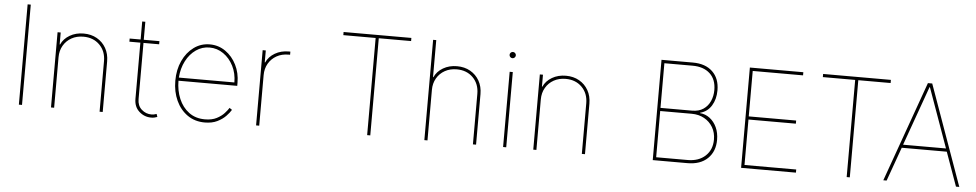

<svg xmlns="http://www.w3.org/2000/svg" viewBox="-41 -1051 7047 1387"><g transform="rotate(5 3483.0 -357.5)"><path d="M136.4 -727.3V0H113.6V-727.3Z M369.3 -366.5V0H346.6V-545.5H369.3V-458.8H372.2Q391.3 -501.4 435.2 -527Q479 -552.6 535.5 -552.6Q590.2 -552.6 632.1 -528.8Q674 -505 697.8 -463.1Q721.6 -421.2 721.6 -366.5V0H698.9V-366.5Q698.9 -438.9 653.4 -484.4Q608 -529.8 535.5 -529.8Q487.2 -529.8 449.8 -508.9Q412.3 -487.9 390.8 -451Q369.3 -414.1 369.3 -366.5Z M1085.2 -545.5V-522.7H971.6V-115.1Q971.6 -67.5 1002.3 -40.1Q1033 -12.8 1073.9 -12.8Q1091.6 -12.8 1110.8 -19.9L1117.9 1.4Q1107.2 5.3 1096.9 7.6Q1086.6 9.9 1073.9 9.9Q1023.4 9.9 986.2 -23.8Q948.9 -57.5 948.9 -115.1V-522.7H869.3V-545.5H948.9V-676.1H971.6V-545.5Z M1461.6 11.4Q1390.3 11.4 1336.8 -25.9Q1283.4 -63.2 1253.9 -127.1Q1224.4 -191.1 1224.4 -271.3Q1224.4 -351.6 1254.1 -415.5Q1283.7 -479.4 1334.9 -516.7Q1386 -554 1450.3 -554Q1513.8 -554 1564.3 -518.6Q1614.7 -483.3 1644 -424.7Q1673.3 -366.1 1673.3 -295.5V-272.7H1247.2Q1247.5 -201.3 1272.5 -142Q1297.6 -82.7 1345.3 -47.1Q1393.1 -11.4 1461.6 -11.4Q1512.1 -11.4 1546.3 -29.1Q1580.6 -46.9 1601.4 -70Q1622.2 -93 1632.1 -109.4L1650.6 -96.6Q1638.5 -76 1614.3 -50.8Q1590.2 -25.6 1552.6 -7.1Q1514.9 11.4 1461.6 11.4ZM1247.9 -295.5H1650.6Q1650.6 -361.2 1623.6 -414.6Q1596.6 -468 1551.1 -499.6Q1505.7 -531.2 1450.3 -531.2Q1396.7 -531.2 1352.5 -500.5Q1308.2 -469.8 1280.5 -416.5Q1252.8 -363.3 1247.9 -295.5Z M1833.8 0V-545.5H1856.5V-458.8H1859.4Q1878.6 -501.4 1922.4 -527Q1966.3 -552.6 2022.7 -552.6H2034.1V-529.8H2022.7Q1974.4 -529.8 1937 -508.9Q1899.5 -487.9 1878 -451Q1856.5 -414.1 1856.5 -366.5V0Z M2404.8 -704.5V-727.3H2896.3V-704.5H2661.9V0H2639.2V-704.5Z M3076.7 -366.5V0H3054V-727.3H3076.7V-458.8H3079.5Q3098.7 -501.4 3142.6 -527Q3186.4 -552.6 3242.9 -552.6Q3297.6 -552.6 3339.5 -528.8Q3381.4 -505 3405.2 -463.1Q3429 -421.2 3429 -366.5V0H3406.2V-366.5Q3406.2 -438.9 3360.8 -484.4Q3315.3 -529.8 3242.9 -529.8Q3194.6 -529.8 3157.1 -508.9Q3119.7 -487.9 3098.2 -451Q3076.7 -414.1 3076.7 -366.5Z M3625 0V-545.5H3647.7V0ZM3636.4 -644.9Q3627.1 -644.9 3620.4 -651.6Q3613.6 -658.4 3613.6 -667.6Q3613.6 -676.8 3620.4 -683.6Q3627.1 -690.3 3636.4 -690.3Q3645.6 -690.3 3652.3 -683.6Q3659.1 -676.8 3659.1 -667.6Q3659.1 -658.4 3652.3 -651.6Q3645.6 -644.9 3636.4 -644.9Z M3866.5 -366.5V0H3843.8V-545.5H3866.5V-458.8H3869.3Q3888.5 -501.4 3932.4 -527Q3976.2 -552.6 4032.7 -552.6Q4087.4 -552.6 4129.3 -528.8Q4171.2 -505 4195 -463.1Q4218.8 -421.2 4218.8 -366.5V0H4196V-366.5Q4196 -438.9 4150.6 -484.4Q4105.1 -529.8 4032.7 -529.8Q3984.4 -529.8 3946.9 -508.9Q3909.4 -487.9 3888 -451Q3866.5 -414.1 3866.5 -366.5Z M4710.2 0V-727.3H4937.5Q5029.1 -727.3 5080.6 -677.9Q5132.1 -628.6 5132.1 -542.6Q5132.1 -478.3 5103.2 -431.3Q5074.2 -384.2 5021.3 -370.7V-367.9Q5060.7 -364.7 5092.3 -340.6Q5123.9 -316.4 5142.2 -276.6Q5160.5 -236.9 5160.5 -186.1Q5160.5 -101.9 5108 -51Q5055.4 0 4961.6 0ZM4733 -22.7H4961.6Q5041.5 -22.7 5089.7 -67.6Q5137.8 -112.6 5137.8 -186.1Q5137.8 -236.5 5115.1 -275.2Q5092.3 -313.9 5052.7 -335.9Q5013.1 -358 4961.6 -358H4733ZM4733 -380.7H4961.6Q5011.4 -380.7 5044 -403.1Q5076.7 -425.4 5093 -462.4Q5109.4 -499.3 5109.4 -542.6Q5109.4 -620 5063.2 -662.3Q5017 -704.5 4937.5 -704.5H4733Z M5350.9 0V-727.3H5738.6V-704.5H5373.6V-375H5717.3V-352.3H5373.6V-22.7H5748.6V0Z M5882.1 -704.5V-727.3H6373.6V-704.5H6139.2V0H6116.5V-704.5Z M6406.2 0H6382.1L6642 -727.3H6673.3L6933.2 0H6909.1L6821 -245.7H6494.3ZM6502.1 -268.5H6813.2L6659.1 -698.9H6656.2Z"/></g></svg>

Font: Inter Thin BETA
Style: Regular
Weight: 100
Designer: Rasmus Andersson
Foundry: rsms
Version: Version 3.011;git-f93a4a705